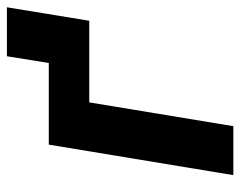

<svg xmlns="http://www.w3.org/2000/svg" viewBox="-88 -590 678 541"><g transform="rotate(-90 250.5 -319.0)"><path d="M28 0 114 -520H344L363 -638H501L463 -406H233L166 0Z"/></g></svg>

Font: Iosevka SS18 Heavy
Style: Italic
Weight: 900
Italic angle: -9°
Monospace: yes
Designer: Belleve Invis
Foundry: Belleve Invis
Version: Version 25.1.1; ttfautohint (v1.8.4)